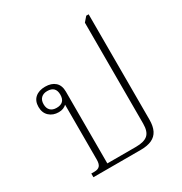

<svg xmlns="http://www.w3.org/2000/svg" viewBox="-179 -902 977 1033"><g transform="rotate(-30 309.5 -386.0)"><path d="M103 0V-23H123Q145 -23 155.5 -34.5Q166 -46 166 -73V-416L167 -415Q158 -406 145.5 -401Q133 -396 117 -396Q82 -396 59 -417Q36 -438 36 -475Q36 -512 59 -532Q82 -552 121 -552Q160 -552 182.5 -532Q205 -512 205 -473V-27H383Q434 -27 456.5 -47Q479 -67 479 -116V-743L504 -772H519V-118Q519 -77 506 -51Q493 -25 466 -12.5Q439 0 398 0ZM119 -422Q171 -422 171 -474Q171 -526 119 -526Q95 -526 81 -512.5Q67 -499 67 -474Q67 -449 80.5 -435.5Q94 -422 119 -422Z"/></g></svg>

Font: Noto Serif Thai ExtraLight
Style: Regular
Weight: 250
Version: Version 2.001